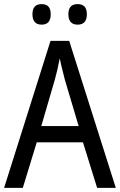

<svg xmlns="http://www.w3.org/2000/svg" viewBox="-20 -915 585 935"><path d="M358 -795Q403 -795 403 -846Q403 -895 358 -895Q313 -895 313 -846Q313 -795 358 -795ZM183 -795Q227 -795 227 -846Q227 -895 183 -895Q138 -895 138 -846Q138 -795 183 -795ZM181 -301 247 -527Q253 -548 259.5 -576Q266 -604 271 -631Q275 -610 283 -578Q291 -546 296 -526L363 -301ZM544 0 317 -716H226L0 0H91L159 -222H384L453 0Z"/></svg>

Font: Noto Sans UI SemiCondensed
Style: Regular
Weight: 400
Width: 4
Designer: Monotype Design Team
Foundry: Monotype Imaging Inc.
Version: 1.001